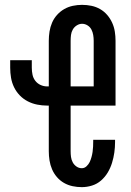

<svg xmlns="http://www.w3.org/2000/svg" viewBox="-20 -763 540 791"><path d="M317 8Q298 8 279 4Q260 0 243.5 -9.5Q227 -19 214.5 -33.5Q202 -48 194.5 -65.5Q187 -83 184 -102Q181 -121 181 -140V-328H174Q154 -328 133.5 -332Q113 -336 94.5 -345.5Q76 -355 61.5 -370Q47 -385 38 -403.5Q29 -422 25.5 -442.5Q22 -463 22 -484V-515H111V-484Q111 -469 114 -455Q117 -441 125.5 -430Q134 -419 147 -413Q160 -407 174 -407H181V-595Q181 -614 184 -633Q187 -652 194.5 -669.5Q202 -687 215 -701.5Q228 -716 244.5 -725.5Q261 -735 280 -739Q299 -743 318 -743Q338 -743 357 -739Q376 -735 392.5 -725.5Q409 -716 421.5 -701.5Q434 -687 442 -669.5Q450 -652 453 -633Q456 -614 456 -595V-328H271V-140Q271 -128 272.5 -116.5Q274 -105 279.5 -94.5Q285 -84 295 -77Q305 -70 317 -70Q328 -70 336.5 -78Q345 -86 349.5 -95.5Q354 -105 357 -116Q360 -127 361.5 -137.5Q363 -148 363.5 -159Q364 -170 364 -181V-187H454V-177Q454 -156 451 -134.5Q448 -113 441.5 -92Q435 -71 424 -52.5Q413 -34 396.5 -19.5Q380 -5 359 1.5Q338 8 317 8ZM366 -407V-595Q366 -607 364 -619Q362 -631 356.5 -641.5Q351 -652 340.5 -658.5Q330 -665 318 -665Q307 -665 296.5 -658.5Q286 -652 280 -641.5Q274 -631 272.5 -619Q271 -607 271 -595V-407Z"/></svg>

Font: Iosevka Term Curly Semibold
Style: Regular
Weight: 600
Designer: Belleve Invis
Foundry: Belleve Invis
Version: Version 32.3.0